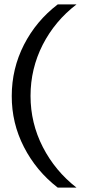

<svg xmlns="http://www.w3.org/2000/svg" viewBox="-20 -750 432 869"><path d="M326.2 99.1H241.2Q144 23.9 88.4 -84.5Q32.7 -192.9 33.2 -315.9Q33.2 -439 88.4 -547.4Q144 -655.8 241.2 -730H326.2Q229 -655.8 173.3 -547.4Q118.2 -439 118.2 -315.9Q118.2 -192.9 173.8 -84.5Q229.5 23.9 326.2 99.1Z"/></svg>

Font: Arcon-Regular
Style: Regular
Weight: 400
Designer: M. Zarth
Foundry: martin zarth - visuelle & digitale kommunikation
Version: Version 1.131;PS 001.131;hotconv 1.0.70;makeotf.lib2.5.58329